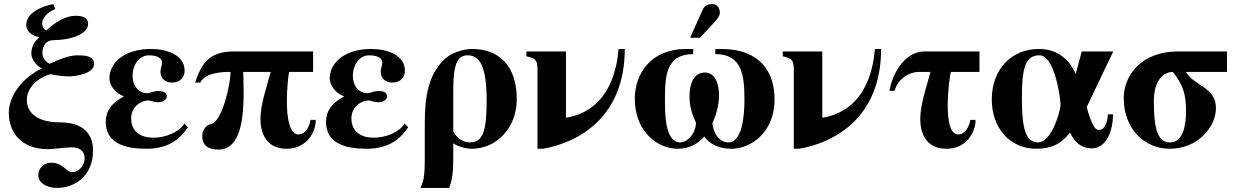

<svg xmlns="http://www.w3.org/2000/svg" viewBox="-20 -712 6047 937"><path d="M240 -692C147 -673 108 -631 108 -590C108 -563 133 -537 171 -531V-529C145 -507 133 -480 133 -452C133 -414 166 -387 185 -378C96 -337 23 -250 23 -161C23 -68 82 16 214 16C238 16 299 7 331 7C369 7 393 26 393 60C393 99 361 128 335 128C299 128 291 82 228 82C193 82 167 109 167 144C167 176 201 205 259 205C345 205 434 146 434 23C434 -59 387 -115 269 -115C181 -115 111 -149 111 -225C111 -273 147 -325 225 -350C247 -345 294 -339 314 -339C349 -339 439 -353 439 -399C439 -441 393 -442 355 -442C315 -442 257 -417 222 -401C206 -408 187 -427 187 -454C187 -485 203 -516 240 -516C322 -516 410 -545 410 -595C410 -629 378 -635 347 -635C301 -635 246 -602 207 -564C203 -566 186 -569 186 -600C186 -615 200 -647 250 -668Z M880 -109C853 -66 787 -40 729 -40C669 -40 620 -67 620 -135C620 -190 667 -222 706 -222C723 -217 739 -213 750 -213C781 -213 794 -229 794 -243C794 -255 782 -268 755 -268C725 -268 712 -257 701 -257C656 -257 627 -292 627 -342C627 -396 660 -442 706 -442C752 -442 771 -426 771 -405C771 -394 763 -378 763 -363C763 -324 792 -309 820 -309C861 -309 881 -337 881 -367C881 -444 794 -473 717 -473C580 -473 514 -400 514 -330C514 -298 540 -258 584 -242V-241C525 -210 496 -170 496 -118C496 -10 594 14 694 14C787 14 851 -21 897 -91Z M1508 -361V-461H1123C1004 -461 965 -407 932 -309H957C984 -359 1065 -361 1105 -361C1105 -297 1063 -117 1010 -107C982 -102 967 -72 967 -48C967 -4 994 18 1046 18C1156 18 1169 -139 1169 -262C1169 -306 1167 -340 1167 -361H1301C1285 -299 1251 -204 1251 -131C1251 -64 1278 14 1379 14C1471 14 1521 -60 1521 -127H1496C1483 -66 1453 -56 1436 -56C1392 -56 1380 -139 1380 -219C1380 -283 1387 -345 1391 -361Z M1955 -109C1928 -66 1862 -40 1804 -40C1744 -40 1695 -67 1695 -135C1695 -190 1742 -222 1781 -222C1798 -217 1814 -213 1825 -213C1856 -213 1869 -229 1869 -243C1869 -255 1857 -268 1830 -268C1800 -268 1787 -257 1776 -257C1731 -257 1702 -292 1702 -342C1702 -396 1735 -442 1781 -442C1827 -442 1846 -426 1846 -405C1846 -394 1838 -378 1838 -363C1838 -324 1867 -309 1895 -309C1936 -309 1956 -337 1956 -367C1956 -444 1869 -473 1792 -473C1655 -473 1589 -400 1589 -330C1589 -298 1615 -258 1659 -242V-241C1600 -210 1571 -170 1571 -118C1571 -10 1669 14 1769 14C1862 14 1926 -21 1972 -91Z M2282 14C2401 14 2502 -86 2502 -228C2502 -398 2408 -473 2285 -473C2234 -473 2175 -451 2143 -417C2073 -344 2053 -248 2053 -113V55C2053 131 2051 166 2032 205H2172C2188 166 2192 124 2192 54V-12C2220 5 2257 14 2283 14ZM2192 -271C2192 -394 2210 -442 2262 -442C2321 -442 2355 -389 2355 -220C2355 -71 2336 -17 2273 -17C2259 -17 2217 -21 2192 -72Z M2999 -473C2977 -226 2847 -156 2747 -138H2742V-461H2549V-437C2593 -428 2603 -419 2603 -372V14H2629C2809 -17 3029 -144 3029 -473Z M3348 -528H3396L3459 -595C3478 -616 3493 -635 3493 -648C3493 -674 3480 -692 3456 -692C3436 -692 3419 -687 3409 -664ZM3471 -473V-448C3604 -448 3613 -340 3613 -224C3613 -145 3602 -17 3534 -17C3499 -17 3463 -49 3457 -111C3474 -149 3489 -197 3489 -247C3489 -293 3475 -358 3420 -358C3367 -358 3345 -305 3345 -244C3345 -191 3356 -159 3377 -112C3372 -52 3331 -17 3300 -17C3225 -17 3225 -158 3225 -224C3225 -340 3230 -448 3363 -448V-473H3329C3153 -473 3078 -349 3078 -230C3078 -67 3192 14 3287 14C3342 14 3386 -9 3417 -46C3443 -9 3488 14 3549 14C3644 14 3760 -65 3760 -227C3760 -360 3690 -473 3500 -473Z M4250 -473C4228 -226 4098 -156 3998 -138H3993V-461H3800V-437C3844 -428 3854 -419 3854 -372V14H3880C4060 -17 4280 -144 4280 -473Z M4521 -361C4505 -299 4471 -204 4471 -131C4471 -64 4498 14 4599 14C4691 14 4741 -60 4741 -127H4716C4703 -66 4673 -56 4656 -56C4616 -56 4605 -125 4605 -197C4605 -271 4616 -349 4621 -361H4760V-461H4493C4386 -461 4331 -336 4321 -269H4346C4361 -329 4420 -361 4463 -361Z M5387 -154C5384 -104 5366 -78 5345 -78C5331 -78 5318 -80 5293 -156C5290 -165 5284 -186 5284 -191L5413 -461H5259L5230 -352H5229C5206 -406 5154 -473 5050 -473C4915 -473 4820 -373 4820 -226C4820 -84 4912 14 5036 14C5105 14 5155 -5 5202 -65C5226 -14 5261 12 5307 12C5382 12 5411 -77 5412 -154ZM5156 -198C5145 -126 5100 -17 5047 -17C4989 -17 4967 -73 4967 -233C4967 -382 4984 -442 5053 -442C5121 -442 5153 -262 5156 -198Z M5968 -461H5729C5553 -461 5464 -347 5464 -232C5464 -86 5563 14 5689 14C5822 14 5914 -89 5914 -185C5914 -288 5805 -293 5768 -361H5968ZM5768 -169C5768 -93 5751 -17 5691 -17C5634 -17 5611 -71 5611 -219C5611 -316 5655 -361 5704 -361C5756 -295 5768 -247 5768 -169Z"/></svg>

Font: XITS Math
Style: Bold
Weight: 700
Designer: MicroPress Inc., with final additions and corrections provided by Coen Hoffman, Elsevier (retired)
Version: Version 1.105